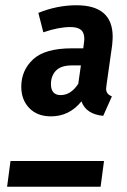

<svg xmlns="http://www.w3.org/2000/svg" viewBox="-20 -711 483 731"><path d="M61 -381Q61 -443 106 -485Q151 -527 254 -527H297L299 -543Q301 -557 301 -563Q301 -587 288 -597.5Q275 -608 248 -608Q203 -608 145 -588L126 -662Q198 -691 271 -691Q409 -691 409 -571Q409 -561 407 -539L386 -391Q384 -377 384 -373Q384 -363 389 -356Q394 -349 406 -344L373 -270Q308 -276 290 -325Q244 -268 174 -268Q122 -268 91.5 -299.5Q61 -331 61 -381ZM278 -392 288 -462H254Q212 -462 193 -442Q174 -422 174 -391Q174 -349 211 -349Q250 -349 278 -392ZM20 -98H376L363 0H7Z"/></svg>

Font: Fira Sans Condensed Medium
Style: Italic
Weight: 500
Width: 3
Italic angle: -8°
Designer: bBox Type GmbH & Carrois Corporate GbR & Edenspiekermann AG
Foundry: bBox Type GmbH & Carrois Corporate GbR & Edenspiekermann AG
Version: Version 4.301